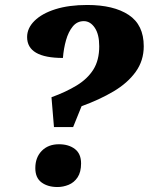

<svg xmlns="http://www.w3.org/2000/svg" viewBox="-20 -744 598 772"><path d="M187 -353Q245 -374 288.5 -400.5Q332 -427 355.5 -464.5Q379 -502 379 -558Q379 -606 361 -632.5Q343 -659 317 -659Q290 -659 272.5 -637.5Q255 -616 245.5 -582.5Q236 -549 233 -511Q89 -511 89 -595Q89 -631 119 -660.5Q149 -690 203 -707Q257 -724 331 -724Q437 -724 497.5 -684Q558 -644 558 -558Q558 -500 525.5 -455Q493 -410 436.5 -376.5Q380 -343 308 -317L274 -233H197ZM211 8Q172 8 147 -10.5Q122 -29 122 -68Q122 -111 148 -137.5Q174 -164 217 -164Q256 -164 281 -145Q306 -126 306 -87Q306 -52 292 -31Q278 -10 256 -1Q234 8 211 8Z"/></svg>

Font: Noto Serif ExtraBold
Style: Italic
Weight: 800
Italic angle: -12°
Designer: Monotype Design Team
Foundry: Monotype Imaging Inc.
Version: Version 2.013